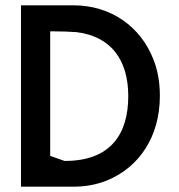

<svg xmlns="http://www.w3.org/2000/svg" viewBox="-20 -713 674 723"><path d="M256 -10C302 -10 345 -18 384 -34C503 -83 582 -197 582 -352C582 -403 574 -449 557 -491C510 -610 401 -693 256 -693H59V-10ZM225 -107H223L169 -126V-595H179C210 -595 240 -594 268 -592C400 -576 463 -485 463 -351C463 -209 397 -107 225 -107Z"/></svg>

Font: Bluebird
Style: Li
Weight: 300
Designer: Jasper
Foundry: Cannot Into Space Fonts
Version: Version 0.98